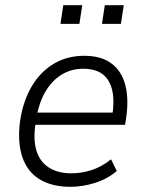

<svg xmlns="http://www.w3.org/2000/svg" viewBox="-20 -712 559 740"><path d="M251 8Q181 8 133.5 -20.5Q86 -49 66.5 -105.5Q47 -162 57 -243Q68 -320 101 -377Q134 -434 186 -465.5Q238 -497 305 -497Q370 -497 409.5 -467.5Q449 -438 463 -384Q477 -330 466 -256L462 -231H100L108 -278H432L412 -261Q422 -323 412.5 -364Q403 -405 375.5 -426Q348 -447 301 -447Q254 -447 217 -424Q180 -401 155.5 -359.5Q131 -318 121 -262L118 -242Q107 -177 120 -133Q133 -89 168 -66.5Q203 -44 255 -44Q294 -44 333 -56.5Q372 -69 408 -98L430 -53Q394 -22 346 -7Q298 8 251 8ZM373 -620 384 -692H457L446 -620ZM213 -620 224 -692H297L286 -620Z"/></svg>

Font: Nunito Sans 10pt SemiCondensed Light
Style: Italic
Weight: 300
Width: 4
Italic angle: -9°
Designer: Vernon Adams
Foundry: Vernon Adams
Version: Version 3.101;gftools[0.9.27]